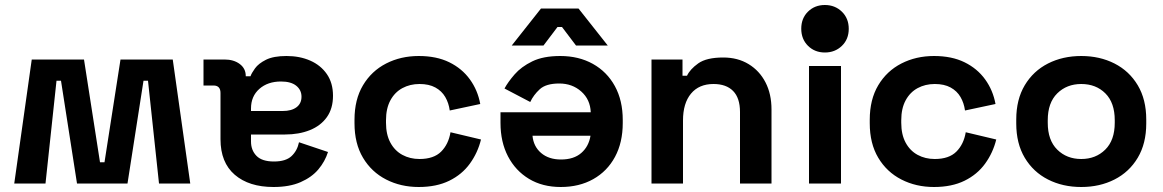

<svg xmlns="http://www.w3.org/2000/svg" viewBox="-20 -734 4651 768"><path d="M671 -496 741 0H616L572 -411H554L490 0H288L224 -411H206L162 0H37L107 -496H316L380 -85H398L462 -496Z M1312 -351Q1312 -300 1287.5 -265.5Q1263 -231 1219.5 -213.5Q1176 -196 1120 -196H984V-168Q984 -133 1006 -110.5Q1028 -88 1076 -88Q1123 -88 1146 -109.5Q1169 -131 1176 -165L1292 -126Q1280 -88 1253.5 -56.5Q1227 -25 1182.5 -5.5Q1138 14 1074 14Q976 14 919 -35Q862 -84 862 -177V-362Q862 -392 834 -392H794V-496H878Q915 -496 939 -478Q963 -460 963 -430V-429H982Q986 -441 1000 -460.5Q1014 -480 1044 -495Q1074 -510 1126 -510Q1179 -510 1221 -491.5Q1263 -473 1287.5 -437.5Q1312 -402 1312 -351ZM984 -300V-290H1111Q1146 -290 1166 -305Q1186 -320 1186 -347Q1186 -374 1165 -391Q1144 -408 1104 -408Q1051 -408 1017.5 -378.5Q984 -349 984 -300Z M1398 -241V-255Q1398 -336 1432 -393Q1466 -450 1524.5 -480Q1583 -510 1655 -510Q1726 -510 1777 -485Q1828 -460 1859.5 -416.5Q1891 -373 1901 -318L1779 -292Q1775 -322 1761 -346Q1747 -370 1721.5 -384Q1696 -398 1658 -398Q1620 -398 1589.5 -381.5Q1559 -365 1541.5 -332.5Q1524 -300 1524 -253V-243Q1524 -196 1541.5 -163.5Q1559 -131 1589.5 -114.5Q1620 -98 1658 -98Q1715 -98 1744.5 -127.5Q1774 -157 1782 -205L1904 -176Q1891 -123 1859.5 -79.5Q1828 -36 1777 -11Q1726 14 1655 14Q1583 14 1524.5 -16Q1466 -46 1432 -103Q1398 -160 1398 -241Z M2471 -254V-242Q2471 -164 2440 -106.5Q2409 -49 2353 -17.5Q2297 14 2223 14Q2150 14 2096 -18.5Q2042 -51 2012 -108.5Q1982 -166 1982 -242V-285H2343Q2341 -336 2305 -368Q2269 -400 2217 -400Q2164 -400 2139 -377Q2114 -354 2101 -326L1998 -380Q2012 -406 2038.5 -436.5Q2065 -467 2109 -488.5Q2153 -510 2221 -510Q2295 -510 2351.5 -478.5Q2408 -447 2439.5 -389.5Q2471 -332 2471 -254ZM2110 -191Q2114 -148 2144.5 -122Q2175 -96 2224 -96Q2275 -96 2305 -122Q2335 -148 2342 -191ZM2027 -552 2144 -700H2294L2411 -552H2284L2228 -626H2210L2154 -552Z M2586 0V-496H2710V-431H2728Q2740 -457 2773 -480.5Q2806 -504 2873 -504Q2931 -504 2974.5 -477.5Q3018 -451 3042 -404.5Q3066 -358 3066 -296V0H2940V-286Q2940 -342 2912.5 -370Q2885 -398 2834 -398Q2776 -398 2744 -359.5Q2712 -321 2712 -252V0Z M3344 -470V0H3216V-470ZM3375 -618.8Q3375 -577 3347.5 -550.5Q3320 -524 3279.5 -524Q3239 -524 3212 -550.7Q3185 -577.5 3185 -619.2Q3185 -661 3212 -687.5Q3239 -714 3279.5 -714Q3320 -714 3347.5 -687.3Q3375 -660.5 3375 -618.8Z M3459 -241V-255Q3459 -336 3493 -393Q3527 -450 3585.5 -480Q3644 -510 3716 -510Q3787 -510 3838 -485Q3889 -460 3920.5 -416.5Q3952 -373 3962 -318L3840 -292Q3836 -322 3822 -346Q3808 -370 3782.5 -384Q3757 -398 3719 -398Q3681 -398 3650.5 -381.5Q3620 -365 3602.5 -332.5Q3585 -300 3585 -253V-243Q3585 -196 3602.5 -163.5Q3620 -131 3650.5 -114.5Q3681 -98 3719 -98Q3776 -98 3805.5 -127.5Q3835 -157 3843 -205L3965 -176Q3952 -123 3920.5 -79.5Q3889 -36 3838 -11Q3787 14 3716 14Q3644 14 3585.5 -16Q3527 -46 3493 -103Q3459 -160 3459 -241Z M4045 -240V-256Q4045 -336 4079 -393Q4113 -450 4172 -480Q4231 -510 4305 -510Q4379 -510 4438 -480Q4497 -450 4531 -393Q4565 -336 4565 -256V-240Q4565 -160 4531 -103Q4497 -46 4438 -16Q4379 14 4305 14Q4231 14 4172 -16Q4113 -46 4079 -103Q4045 -160 4045 -240ZM4439 -243V-253Q4439 -323 4401.5 -360.5Q4364 -398 4305 -398Q4247 -398 4209 -360.5Q4171 -323 4171 -253V-243Q4171 -173 4209 -135.5Q4247 -98 4305 -98Q4363 -98 4401 -135.5Q4439 -173 4439 -243Z"/></svg>

Font: Space 7353
Style: Regular
Weight: 400
Designer: Christine Claussen + Ruben Lyon  (Space 7353)
Version: Version 1.000;FEAKit 1.0